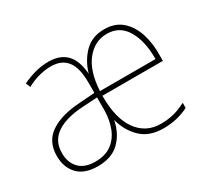

<svg xmlns="http://www.w3.org/2000/svg" viewBox="-113 -719 988 910"><g transform="rotate(-30 380.5 -264.0)"><path d="M538 -538Q597 -538 634.5 -505Q672 -472 689.5 -417Q707 -362 705 -295V-269H374Q373 -146 420 -80.5Q467 -15 549 -15Q585 -15 616.5 -22.5Q648 -30 687 -50V-22Q624 10 549 10Q471 10 426 -34Q381 -78 365 -142Q351 -73 308 -31.5Q265 10 190 10Q117 10 80.5 -28.5Q44 -67 44 -129Q44 -209 103.5 -248.5Q163 -288 266 -294L348 -300V-357Q348 -438 318.5 -475Q289 -512 232 -512Q203 -512 169.5 -504Q136 -496 99 -476L89 -501Q122 -517 158.5 -527Q195 -537 232 -537Q295 -537 329.5 -502Q364 -467 370 -392Q388 -454 429.5 -496Q471 -538 538 -538ZM538 -513Q472 -513 426.5 -457Q381 -401 375 -294H679Q680 -390 644.5 -451.5Q609 -513 538 -513ZM267 -270Q175 -265 123.5 -230.5Q72 -196 72 -129Q72 -77 102 -46Q132 -15 190 -15Q244 -15 278.5 -40Q313 -65 330 -108Q347 -151 348 -205V-275Z"/></g></svg>

Font: Noto Sans Telugu SemiCondensed Thin
Style: Regular
Weight: 100
Width: 4
Designer: Jelle Bosma - Monotype Design Team
Foundry: Monotype Imaging Inc.
Version: Version 2.005; ttfautohint (v1.8.4.7-5d5b)